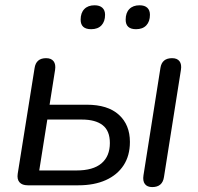

<svg xmlns="http://www.w3.org/2000/svg" viewBox="-20 -719 770 745"><path d="M284.3 0H87.8Q65.9 0 55.7 -11.7Q45.4 -23.4 48.8 -45.3L114.2 -454.9Q120 -493.3 158.9 -493.3Q178.7 -493.3 187.9 -481.4Q197.1 -469.5 193.7 -447.6L172.4 -312.7H316.4Q398.2 -312.7 441.1 -273.8Q484.1 -234.9 484.1 -168.4Q484.1 -115.2 459.7 -77.8Q435.4 -40.4 390.6 -20.2Q345.7 0 284.3 0ZM163.6 -255.1 132.3 -57.6H277.1Q341.2 -57.6 373.7 -85.1Q406.3 -112.7 406.3 -164.1Q406.3 -211.7 378.2 -233.4Q350.2 -255.1 297.7 -255.1ZM570.6 6.9Q551.2 6.9 542.2 -5Q533.3 -16.9 536.7 -38.7L602.5 -455.4Q608.3 -493.3 647.7 -493.3Q667.5 -493.3 676.5 -481.4Q685.5 -469.5 682 -447.6L616.2 -31.9Q610.4 6.9 570.6 6.9ZM507.8 -605.7Q467.6 -605.7 467.6 -642.6Q467.6 -669.2 481.8 -683.8Q496 -698.5 521.5 -698.5Q541.2 -698.5 551.5 -688.9Q561.8 -679.3 561.8 -661.6Q561.8 -635.6 547.8 -620.7Q533.8 -605.7 507.8 -605.7ZM333.7 -605.7Q292.9 -605.7 292.9 -642.6Q292.9 -669.2 307.2 -683.8Q321.4 -698.5 346.9 -698.5Q366.6 -698.5 377.1 -688.9Q387.7 -679.3 387.7 -661.6Q387.7 -635.6 373.7 -620.7Q359.7 -605.7 333.7 -605.7Z"/></svg>

Font: Nunito Variable Extra Light
Style: Italic
Weight: 200
Italic angle: -9°
Designer: Vernon Adams
Foundry: Vernon Adams
Version: Version 3.602